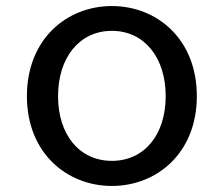

<svg xmlns="http://www.w3.org/2000/svg" viewBox="-20 -601 740 635"><path d="M69 -283C69 -95 201 14 350 14C499 14 631 -95 631 -283C631 -472 499 -581 350 -581C201 -581 69 -472 69 -283ZM528 -283C528 -155 457 -69 350 -69C243 -69 172 -155 172 -283C172 -411 243 -499 350 -499C457 -499 528 -411 528 -283Z"/></svg>

Font: Kawkab Mono Light
Style: Bold
Weight: 400
Monospace: yes
Designer: Abdullah Arif
Foundry: Abdullah Arif
Version: Version 1.000;PS 000.500;hotconv 1.0.88;makeotf.lib2.5.64775